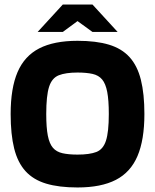

<svg xmlns="http://www.w3.org/2000/svg" viewBox="-20 -817 684 847"><path d="M322 10Q240 10 183.5 -7Q127 -24 92.5 -62Q58 -100 42.5 -162Q27 -224 27 -314Q27 -428 57.5 -499Q88 -570 153 -603.5Q218 -637 322 -637Q404 -637 460.5 -620Q517 -603 551.5 -565Q586 -527 601.5 -465Q617 -403 617 -314Q617 -200 586.5 -128.5Q556 -57 491 -23.5Q426 10 322 10ZM322 -135Q375 -135 405 -146.5Q435 -158 447.5 -196.5Q460 -235 460 -314Q460 -375 453 -411.5Q446 -448 430.5 -466.5Q415 -485 388 -491Q361 -497 322 -497Q270 -497 239.5 -485Q209 -473 196.5 -434Q184 -395 184 -314Q184 -254 191 -218.5Q198 -183 213.5 -165Q229 -147 256 -141Q283 -135 322 -135ZM388 -676 322 -724 257 -676H146L257 -797H388L499 -676Z"/></svg>

Font: Blinker
Style: Regular
Weight: 400
Designer: Juergen Huber
Foundry: supertype
Version: 1.017